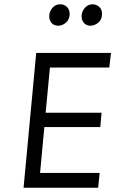

<svg xmlns="http://www.w3.org/2000/svg" viewBox="-20 -876 546 896"><path d="M90 0 149 -629H498L490 -561H213L193 -350H454L448 -283H187L167 -69H445L438 0ZM251.5 -756Q230.5 -756 219.2 -770.5Q208 -785 210 -805Q211.5 -824 225.2 -840Q239 -856 261.5 -856Q280 -856 293 -843Q306 -830 305 -808Q303.5 -783.5 287 -769.8Q270.5 -756 251.5 -756ZM402 -756Q382 -756 370.5 -770.5Q359 -785 361 -805Q362.5 -824 376.8 -840Q391 -856 412.5 -856Q429.5 -856 443.2 -843.8Q457 -831.5 456 -808Q454.5 -781.5 437 -768.8Q419.5 -756 402 -756Z"/></svg>

Font: Karla
Style: Italic
Weight: 400
Italic angle: -8°
Designer: Jonathan Pinhorn
Version: Version 2.004;gftools[0.9.33]